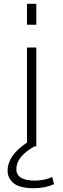

<svg xmlns="http://www.w3.org/2000/svg" viewBox="-20 -770 334 1010"><path d="M122 -640V-750H171V-640ZM161 0Q66 54 66 119Q66 180 163 180Q214 180 255 161L264 199Q216 220 159 220Q83 220 51.5 193.5Q20 167 20 128Q20 48 122 -20V-520H171V0Z"/></svg>

Font: Mplus 1p Light
Style: Regular
Weight: 300
Version: Version 1.061